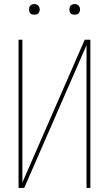

<svg xmlns="http://www.w3.org/2000/svg" viewBox="-20 -932 540 952"><path d="M72 0V-735H91V-27L400 -735H428V0H409V-708L100 0ZM350 -859Q345 -859 339.5 -860.5Q334 -862 330.5 -865.5Q327 -869 325.5 -874.5Q324 -880 324 -885Q324 -890 325.5 -895.5Q327 -901 330.5 -904.5Q334 -908 339.5 -910Q345 -912 350 -912Q355 -912 360.5 -910Q366 -908 369.5 -904.5Q373 -901 375 -895.5Q377 -890 377 -885Q377 -880 375 -874.5Q373 -869 369.5 -865.5Q366 -862 360.5 -860.5Q355 -859 350 -859ZM150 -859Q145 -859 139.5 -860.5Q134 -862 130.5 -865.5Q127 -869 125.5 -874.5Q124 -880 124 -885Q124 -890 125.5 -895.5Q127 -901 130.5 -904.5Q134 -908 139.5 -910Q145 -912 150 -912Q155 -912 160.5 -910Q166 -908 169.5 -904.5Q173 -901 175 -895.5Q177 -890 177 -885Q177 -880 175 -874.5Q173 -869 169.5 -865.5Q166 -862 160.5 -860.5Q155 -859 150 -859Z"/></svg>

Font: Iosevka SS18 Thin
Style: Regular
Weight: 100
Monospace: yes
Designer: Belleve Invis
Foundry: Belleve Invis
Version: Version 25.1.1; ttfautohint (v1.8.4)